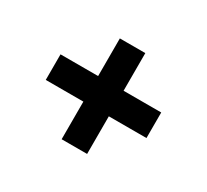

<svg xmlns="http://www.w3.org/2000/svg" viewBox="-108 -707 895 830"><g transform="rotate(30 340.0 -291.5)"><path d="M276 -39.3V-542.6H403.1V-39.3ZM88.3 -227.1V-354.7H591V-227.1Z"/></g></svg>

Font: GitLab Sans
Style: Regular
Weight: 400
Designer: Rasmus Andersson
Foundry: Modifications by GitLab B.V., manufactured by rsms
Version: Version 4.000;git-c8fb6b7